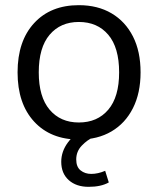

<svg xmlns="http://www.w3.org/2000/svg" viewBox="-20 -531 611 743"><path d="M48 0ZM285 9Q176 9 112 -60.5Q48 -130 48 -251Q48 -372 112 -441.5Q176 -511 285 -511Q358 -511 411.5 -479.5Q465 -448 494.5 -390Q524 -332 524 -251Q524 -171 494.5 -112.5Q465 -54 411.5 -22.5Q358 9 285 9ZM285 -57Q357 -57 399 -106.5Q441 -156 441 -251Q441 -347 399 -396.5Q357 -446 285 -446Q214 -446 172 -396.5Q130 -347 130 -251Q130 -156 172 -106.5Q214 -57 285 -57ZM323 192Q275 192 246 166Q217 140 217 95Q217 55 243 20Q269 -15 313 -36L342 0Q318 10 296.5 32.5Q275 55 275 86Q275 115 292 128.5Q309 142 333 142Q359 142 387 130L401 175Q371 192 323 192Z"/></svg>

Font: Winston
Style: Regular
Weight: 400
Designer: Original fonts by Vernon Adams / Changes by Cristiano Sobral
Foundry: Original fonts by Vernon Adams / Changes by Cristiano Sobral
Version: Version 2.503;July 17, 2020;FontCreator 13.0.0.2655 64-bit